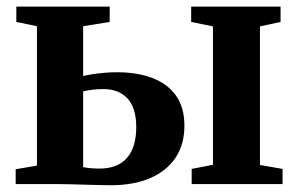

<svg xmlns="http://www.w3.org/2000/svg" viewBox="-20 -558 904 582"><path d="M561 0V-46L625.5 -58.5V-478L559.5 -491.5V-538H830.5V-491.5L768 -478V-58L836.5 -46V0ZM27.5 0V-45L92 -56V-478.5L29.5 -491.5V-538H312.5V-491.5L232 -478.5V-327.5Q244 -330.5 259.8 -333Q275.5 -335.5 294.8 -337.2Q314 -339 334.5 -339Q396 -339 442 -321.5Q488 -304 513.5 -268.2Q539 -232.5 539 -177Q539 -120 512 -79.8Q485 -39.5 435 -18Q385 3.5 315.5 3.5Q305 3.5 283.8 3Q262.5 2.5 237.5 1.8Q212.5 1 190 0.5Q167.5 0 154.5 0ZM281.5 -47Q337 -47 365 -79.5Q393 -112 393 -172Q393 -231.5 366.2 -259.8Q339.5 -288 293 -288Q276.5 -288 260 -286Q243.5 -284 232 -281V-51.5Q241 -49.5 254.2 -48.2Q267.5 -47 281.5 -47Z"/></svg>

Font: Merriweather 60pt
Style: Bold
Weight: 700
Version: Version 2.100